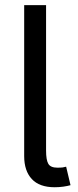

<svg xmlns="http://www.w3.org/2000/svg" viewBox="-20 -748 315 771"><path d="M199.7 3.9Q138.2 3.9 107.7 -29.1Q77.1 -62 77.1 -121.1V-727.5H165V-143.1Q165 -105.5 174.1 -90.1Q183.1 -74.7 210.4 -74.7Q224.6 -74.7 231.9 -75.7Q239.3 -76.7 245.6 -78.6L263.2 -4.4Q251.5 -1 234.4 1.5Q217.3 3.9 199.7 3.9Z"/></svg>

Font: Adwaita Sans
Style: Regular
Weight: 400
Designer: Rasmus Andersson
Foundry: rsms
Version: Version 4.001;git-9221beed3